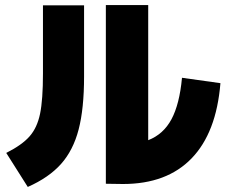

<svg xmlns="http://www.w3.org/2000/svg" viewBox="-20 -738 904 766"><path d="M402.3 -717.8H571.3V-178.7Q631.8 -202.1 664.1 -262.2Q696.3 -322.3 706.1 -427.7L859.4 -406.2Q843.3 -208.5 744.4 -106.2Q645.5 -3.9 470.7 -3.9L402.3 -4.9ZM151.4 -444.3V-716.8H315.4V-432.6Q315.4 -304.7 293.7 -221.4Q272 -138.2 223.4 -83.7Q174.8 -29.3 90.8 7.8L4.9 -127.9Q67.9 -159.7 98.1 -194.1Q128.4 -228.5 139.9 -284.4Q151.4 -340.3 151.4 -444.3Z"/></svg>

Font: Pretendard GOV Black
Style: Regular
Weight: 900
Designer: Base glyphs from Inter by Rasmus Andersson; Hangeul glyphs from Noto Sans CJK(Source Han Sans) by Jang Soo-young and Kan
Foundry: Kil Hyung-jin
Version: Version 1.309